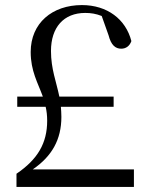

<svg xmlns="http://www.w3.org/2000/svg" viewBox="-20 -737 590 757"><path d="M45 0H508V-69H109C185 -121 222 -187 222 -276C222 -290 221 -303 220 -316H428V-356H214C202 -415 181 -465 181 -536C181 -629 231 -686 316 -686C338 -686 358 -683 381 -674L408 -598C418 -559 435 -545 458 -545C476 -545 491 -555 498 -575C476 -661 403 -717 303 -717C186 -717 101 -646 101 -532C101 -457 129 -411 149 -356H48V-316H160C164 -299 166 -281 166 -261C166 -173 129 -109 45 -52Z"/></svg>

Font: Noto Serif CJK TC
Style: Regular
Weight: 400
Designer: Ryoko NISHIZUKA 西塚涼子 (kana & ideographs); Frank Grießhammer (Latin, Greek & Cyrillic); Wenlong ZHANG 张文龙 (bopomofo); San
Foundry: Adobe
Version: Version 2.001;hotconv 1.1.0;makeotfexe 2.6.0